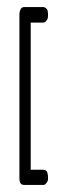

<svg xmlns="http://www.w3.org/2000/svg" viewBox="-20 -455 193 544"><path d="M111 64Q108 69 102 69H49Q41 69 38 64Q35 59 35 51V-415Q35 -421 38 -428Q41 -435 49 -435H102Q108 -435 113 -429Q116 -424 116 -416V-410Q116 -401 111 -396Q108 -391 102 -391H67V26H102Q107 26 109 27.5Q111 29 113 31Q116 39 116 45V52Q116 59 111 64Z"/></svg>

Font: Chathura
Style: Bold
Weight: 700
Designer: Appaji Ambarisha Darbha
Foundry: Aditya Fonts
Version: Version 1.002 2016